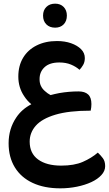

<svg xmlns="http://www.w3.org/2000/svg" viewBox="-20 -684 594 1048"><path d="M151 -115Q128 -134 112 -159Q80 -206 80 -266Q80 -325 106 -368.5Q132 -412 180 -436Q228 -460 291 -460Q334 -460 368 -448Q402 -436 422.5 -415.5Q443 -395 443 -367Q443 -345 433.5 -329Q424 -313 414 -303Q395 -320 367.5 -331.5Q340 -343 304 -343Q251 -343 223.5 -317.5Q196 -292 196 -253Q196 -251 196 -250Q196 -212 225 -187Q239 -174 256 -165Q278 -171 304 -176Q356 -185 409 -185Q443 -185 461 -168.5Q479 -152 479 -116Q479 -107 478 -98.5Q477 -90 475 -80Q356 -80 282.5 -58Q209 -36 175.5 2Q142 40 142 89Q142 153 188 186.5Q234 220 314 220Q385 220 432 199.5Q479 179 514 149Q529 163 541.5 179.5Q554 196 554 223Q554 249 533.5 271.5Q513 294 478.5 310Q444 326 400 335Q356 344 309 344Q222 344 158.5 314.5Q95 285 61 229.5Q27 174 27 98Q27 19 69 -43Q99 -88 151 -115ZM281 -533Q251 -533 233 -551Q215 -569 215 -599Q215 -628 233 -646Q251 -664 281 -664Q310 -664 327.5 -646Q345 -628 345 -599Q345 -569 327.5 -551Q310 -533 281 -533Z"/></svg>

Font: Baloo Bhaijaan 2 SemiBold
Style: Regular
Weight: 600
Designer: Sanskriti Dholi, Noopur Datye and Ek Type
Foundry: Ek Type
Version: Version 1.700